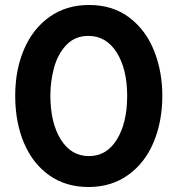

<svg xmlns="http://www.w3.org/2000/svg" viewBox="-20 -736 711 770"><path d="M335 -592Q406 -592 448 -525.5Q490 -459 490 -351Q490 -244 449 -177Q408 -110 337 -110Q265 -110 223.5 -177Q182 -244 182 -354Q182 -409 196.5 -463.5Q211 -518 245.5 -555Q280 -592 335 -592ZM337 -716Q246 -716 179 -668.5Q112 -621 76.5 -538.5Q41 -456 41 -352Q41 -246 76 -163Q111 -80 177.5 -33Q244 14 335 14Q426 14 493.5 -34Q561 -82 596 -165.5Q631 -249 631 -352Q631 -448 598.5 -531Q566 -614 499.5 -665Q433 -716 337 -716Z"/></svg>

Font: Geom SemiBold
Style: Bold
Weight: 600
Version: Version 1.102